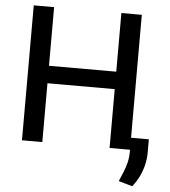

<svg xmlns="http://www.w3.org/2000/svg" viewBox="-60 -782 915 1031"><g transform="rotate(5 397.0 -266.0)"><path d="M79.9 0V-727.3H189.6V-411.2H552.2V-727.3H662.3V0H552.2V-317.1H189.6V0ZM758.2 -64.6V8.2Q757.8 41.9 750 74.6Q742.2 107.2 727.3 137.4Q712.4 167.6 691.1 194.2L616.8 172.9Q628.6 146.3 638.8 120.9Q649.1 95.5 655.7 68.9Q662.3 42.3 662.3 12.1V-64.6Z"/></g></svg>

Font: InterMG Medium
Style: Regular
Weight: 500
Designer: Rasmus Andersson
Foundry: rsms
Version: Version 3.019;December 26, 2023;FontCreator 15.0.0.2955 64-b